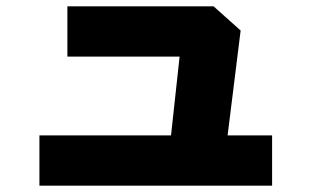

<svg xmlns="http://www.w3.org/2000/svg" viewBox="-20 -539 980 604"><path d="M836 -113V45H104V-113H518L545 -361H192V-519H652L737 -443L696 -113Z"/></svg>

Font: OA Gothic ExtraBold
Style: Regular
Weight: 800
Designer: Choi Chi-young, Lee Jaesang, Lee Juhyun, Han Dohee
Foundry: DDUNGSANG CORP.
Version: Version 1.000;Build 20210203